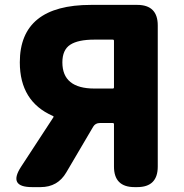

<svg xmlns="http://www.w3.org/2000/svg" viewBox="-20 -765 751 785"><path d="M111 0Q12 0 66 -83L198 -285Q201 -289 196 -291Q61 -350 61 -510Q61 -745 352 -745H541Q625 -745 625 -661V-84Q625 0 541 0H530Q446 0 446 -84V-257Q446 -262 441 -262H388Q370 -262 361 -247L251 -60Q216 0 146 0ZM366 -403H441Q446 -403 446 -408V-598Q446 -603 441 -603H366Q299 -603 267 -582Q235 -561 235 -510Q235 -403 366 -403Z"/></svg>

Font: Resource Han Rounded TW Heavy
Style: Regular
Weight: 900
Designer: Cyano Hao (round all glyphs); Ryoko NISHIZUKA 西塚涼子 (kana, bopomofo & ideographs); Paul D. Hunt (Latin, Greek & Cyrillic)
Foundry: Cyano Hao
Version: 0.990